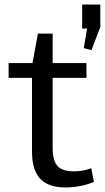

<svg xmlns="http://www.w3.org/2000/svg" viewBox="-20 -818 462 846"><path d="M269 8Q193 8 157 -30.5Q121 -69 121 -150V-528L147 -670H212V-165Q212 -110 233.5 -86.5Q255 -63 306 -63Q325 -63 345 -66.5Q365 -70 382 -77L394 -16Q376 -9 355.5 -3.5Q335 2 313 5Q291 8 269 8ZM18 -540H361V-475H18ZM422 -798V-699L383 -597L349 -606L374 -751L400 -693L342 -692V-798Z"/></svg>

Font: Pathway Extreme 72pt Medium
Style: Regular
Weight: 500
Designer: Eduardo Rodriguez Tunni
Foundry: Eduardo Rodriguez Tunni
Version: Version 1.001;gftools[0.9.26]